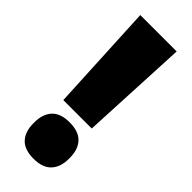

<svg xmlns="http://www.w3.org/2000/svg" viewBox="-220 -666 709 709"><g transform="rotate(45 134.0 -312.0)"><path d="M229 -639 208.5 -216H60L39 -639ZM135 15Q87.5 15 65 -9.5Q42.5 -34 42.5 -77V-82.5Q42.5 -125.5 65 -150Q87.5 -174.5 135 -174.5Q182.5 -174.5 205.2 -150Q228 -125.5 228 -82.5V-77Q228 -34 205.2 -9.5Q182.5 15 135 15Z"/></g></svg>

Font: Anek Malayalam Medium ExtraBold
Style: Regular
Weight: 800
Version: Version 1.003